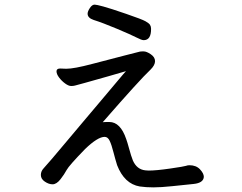

<svg xmlns="http://www.w3.org/2000/svg" viewBox="-20 -767 1040 826"><path d="M581.1 35.2Q515.1 23.9 483.9 -56.2Q476.1 -81.1 468 -112.5Q460 -144 451.9 -161.1Q443.8 -178.2 430.2 -178.2Q400.4 -178.2 346.2 -126Q276.4 -54.2 266.6 -35.6Q256.8 -17.1 240 4.4Q223.1 25.9 206.1 25.9Q189.9 25.9 172.9 14.4Q155.8 2.9 155.8 -14.2Q155.8 -30.3 167.5 -42.7Q179.2 -55.2 204.1 -84.5Q229 -113.8 264.4 -156Q299.8 -198.2 338.9 -244.6Q377.9 -291 416 -335.9Q454.1 -380.9 485.1 -418Q516.1 -455.1 522 -460.9Q512.2 -458 446.5 -439Q380.9 -419.9 345 -410.4Q309.1 -400.9 302.5 -398.9Q295.9 -397 286.1 -397Q274.9 -397 260 -408Q245.1 -418.9 234.1 -433.6Q223.1 -448.2 223.1 -460.2Q223.1 -472.2 238.8 -472.2L265.1 -471.2Q298.3 -471.2 375.7 -491.7Q453.1 -512.2 515.6 -528.1Q578.1 -543.9 581.5 -544.9Q585 -545.9 597.9 -545.9Q610.8 -545.9 628.9 -533.4Q647 -521 647 -503.9Q647 -486.8 627.9 -467.8Q582 -424.8 421.9 -241.2Q424.8 -242.2 450.2 -242.2Q498 -242.2 522.9 -168.9Q527.8 -155.8 535.9 -126Q543.9 -96.2 551.8 -76.2Q568.8 -38.1 605 -34.2L619.1 -33.2Q652.3 -33.2 712.6 -42Q772.9 -50.8 780 -53.5Q787.1 -56.2 794.9 -56.2Q823.7 -56.2 840.3 -38.6Q856.9 -21 856.9 -5.9Q855 20 813 24.4Q771 28.8 721.4 33.9Q671.9 39.1 639.9 39.1Q607.9 39.1 581.1 35.2ZM598.1 -594.2Q589.4 -594.2 567.1 -605.7Q544.9 -617.2 483.4 -643.1Q421.9 -668.9 382.8 -681.2Q356.9 -689.9 356.9 -708Q356.9 -717.8 366.5 -732.4Q376 -747.1 387.2 -747.1Q395 -747.1 424.6 -739Q454.1 -731 522.5 -707.5Q590.8 -684.1 606 -675.5Q621.1 -667 625.5 -659.9Q629.9 -652.8 629.9 -643.1Q630.4 -594.2 598.1 -594.2Z"/></svg>

Font: LXGW WenKai Screen R
Style: Regular
Weight: 400
Designer: Fontworks Inc.
Version: Version 1.235;May 31, 2022